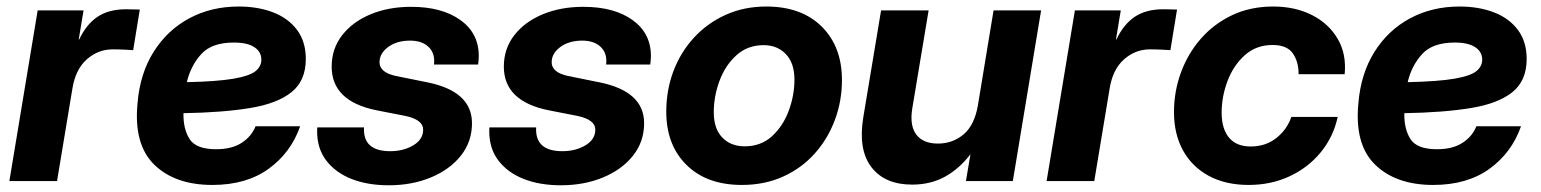

<svg xmlns="http://www.w3.org/2000/svg" viewBox="-20 -547 4656 580"><path d="M8.3 0 93.8 -515.6H232.4L217.8 -427.7H219.2Q241.2 -474.1 275.1 -496.6Q309.1 -519 360.4 -519Q373 -519 383.5 -518.6Q394 -518.1 402.3 -518.1L382.3 -395.5Q374.5 -396 356.7 -397Q338.9 -397.9 320.8 -397.9Q276.4 -397.9 242.2 -367.7Q208 -337.4 198.7 -279.3L152.3 0Z M621.6 11.7Q509.3 11.7 446.3 -49.3Q383.3 -110.4 395.5 -235.4Q402.8 -324.7 444.1 -390.4Q485.4 -456.1 551.8 -491.7Q618.2 -527.3 701.2 -527.3Q758.8 -527.3 804.7 -509.8Q850.6 -492.2 877.2 -456.8Q903.8 -421.4 903.8 -368.7Q903.8 -303.2 860.6 -268.6Q817.4 -233.9 734.6 -220.5Q651.9 -207 534.2 -205.1Q533.2 -157.7 552.7 -127Q572.3 -96.2 632.8 -96.2Q680.2 -96.2 710 -115.5Q739.7 -134.8 752 -165.5H886.7Q858.9 -85.9 791.5 -37.1Q724.1 11.7 621.6 11.7ZM544.4 -298.8Q635.7 -300.8 684.6 -309.1Q733.4 -317.4 751.5 -331.8Q769.5 -346.2 769.5 -366.7Q769.5 -390.6 748.3 -404.5Q727.1 -418.5 686.5 -418.5Q619.6 -418.5 587.9 -383.5Q556.2 -348.6 544.4 -298.8Z M1154.3 12.7Q1090.8 12.7 1042.2 -6.3Q993.7 -25.4 965.8 -61.8Q938 -98.1 938 -149.9Q938 -152.8 938 -155.8Q938 -158.7 938.5 -162.1H1079.6Q1075.7 -90.3 1158.7 -90.3Q1199.2 -90.3 1228.8 -108.2Q1258.3 -126 1258.3 -155.3Q1258.3 -185.5 1204.6 -196.8L1117.2 -213.9Q981.9 -241.2 981.9 -345.7Q981.9 -399.9 1013.7 -440.7Q1045.4 -481.4 1099.6 -503.9Q1153.8 -526.4 1222.2 -526.4Q1314.9 -526.4 1370.6 -486.6Q1426.3 -446.8 1426.3 -377.9Q1426.3 -365.7 1424.3 -352.1H1291Q1294.9 -385.7 1274.9 -405Q1254.9 -424.3 1218.8 -424.3Q1178.7 -424.3 1152.6 -405Q1126.5 -385.7 1126.5 -358.9Q1126.5 -328.1 1176.3 -317.4L1271 -298.3Q1405.8 -271 1405.8 -174.8Q1405.8 -119.1 1372.3 -76.9Q1338.9 -34.7 1281.7 -11Q1224.6 12.7 1154.3 12.7Z M1674.3 12.7Q1610.8 12.7 1562.3 -6.3Q1513.7 -25.4 1485.8 -61.8Q1458 -98.1 1458 -149.9Q1458 -152.8 1458 -155.8Q1458 -158.7 1458.5 -162.1H1599.6Q1595.7 -90.3 1678.7 -90.3Q1719.2 -90.3 1748.8 -108.2Q1778.3 -126 1778.3 -155.3Q1778.3 -185.5 1724.6 -196.8L1637.2 -213.9Q1502 -241.2 1502 -345.7Q1502 -399.9 1533.7 -440.7Q1565.4 -481.4 1619.6 -503.9Q1673.8 -526.4 1742.2 -526.4Q1835 -526.4 1890.6 -486.6Q1946.3 -446.8 1946.3 -377.9Q1946.3 -365.7 1944.3 -352.1H1811Q1814.9 -385.7 1794.9 -405Q1774.9 -424.3 1738.8 -424.3Q1698.7 -424.3 1672.6 -405Q1646.5 -385.7 1646.5 -358.9Q1646.5 -328.1 1696.3 -317.4L1791 -298.3Q1925.8 -271 1925.8 -174.8Q1925.8 -119.1 1892.3 -76.9Q1858.9 -34.7 1801.8 -11Q1744.6 12.7 1674.3 12.7Z M2221.2 11.7Q2115.2 11.7 2054 -48.6Q1992.7 -108.9 1992.7 -209.5Q1992.7 -274.9 2014.4 -332.3Q2036.1 -389.6 2076.7 -433.6Q2117.2 -477.5 2172.6 -502.4Q2228 -527.3 2294.9 -527.3Q2400.9 -527.3 2462.2 -466.8Q2523.4 -406.2 2523.4 -305.2Q2523.4 -242.2 2502.2 -185.1Q2481 -127.9 2441.4 -83.5Q2401.9 -39.1 2345.9 -13.7Q2290 11.7 2221.2 11.7ZM2229.5 -105Q2278.8 -105 2312.3 -135.7Q2345.7 -166.5 2362.8 -212.9Q2379.9 -259.3 2379.9 -306.6Q2379.9 -356.4 2354 -383.5Q2328.1 -410.6 2286.6 -410.6Q2238.3 -410.6 2204.6 -380.1Q2170.9 -349.6 2153.6 -303Q2136.2 -256.3 2136.2 -208Q2136.2 -158.2 2161.9 -131.6Q2187.5 -105 2229.5 -105Z M2735.4 10.7Q2652.8 10.7 2612.3 -42.2Q2571.8 -95.2 2587.9 -192.9L2641.6 -515.6H2785.2L2735.8 -219.2Q2727.5 -167.5 2748 -140.4Q2768.6 -113.3 2813.5 -113.3Q2857.9 -113.3 2890.9 -141.1Q2923.8 -168.9 2934.1 -229L2981.4 -515.6H3125L3039.6 0H2897.9L2911.6 -81.1Q2877.9 -37.1 2834.5 -13.2Q2791 10.7 2735.4 10.7Z M3141.6 0 3227.1 -515.6H3365.7L3351.1 -427.7H3352.5Q3374.5 -474.1 3408.4 -496.6Q3442.4 -519 3493.7 -519Q3506.3 -519 3516.8 -518.6Q3527.3 -518.1 3535.6 -518.1L3515.6 -395.5Q3507.8 -396 3490 -397Q3472.2 -397.9 3454.1 -397.9Q3409.7 -397.9 3375.5 -367.7Q3341.3 -337.4 3332 -279.3L3285.6 0Z M3752 11.7Q3682.6 11.7 3631.8 -15.6Q3581.1 -43 3553.7 -92.5Q3526.4 -142.1 3526.4 -208.5Q3526.4 -270.5 3547.4 -327.9Q3568.4 -385.3 3607.7 -430.2Q3647 -475.1 3702.1 -501.2Q3757.3 -527.3 3826.2 -527.3Q3892.1 -527.3 3942.9 -501.7Q3993.7 -476.1 4020.8 -429.9Q4047.9 -383.8 4042 -322.8H3902.8Q3903.3 -359.4 3885.7 -385.3Q3868.2 -411.1 3824.2 -411.1Q3774.9 -411.1 3740.5 -380.4Q3706.1 -349.6 3688.2 -302.5Q3670.4 -255.4 3670.4 -206.5Q3670.4 -158.2 3692.6 -131.3Q3714.8 -104.5 3757.8 -104.5Q3803.2 -104.5 3835.4 -129.9Q3867.7 -155.3 3880.9 -193.8H4021Q4007.8 -133.3 3969.7 -86.9Q3931.6 -40.5 3875.5 -14.4Q3819.3 11.7 3752 11.7Z M4309.6 11.7Q4197.3 11.7 4134.3 -49.3Q4071.3 -110.4 4083.5 -235.4Q4090.8 -324.7 4132.1 -390.4Q4173.3 -456.1 4239.7 -491.7Q4306.2 -527.3 4389.2 -527.3Q4446.8 -527.3 4492.7 -509.8Q4538.6 -492.2 4565.2 -456.8Q4591.8 -421.4 4591.8 -368.7Q4591.8 -303.2 4548.6 -268.6Q4505.4 -233.9 4422.6 -220.5Q4339.8 -207 4222.2 -205.1Q4221.2 -157.7 4240.7 -127Q4260.3 -96.2 4320.8 -96.2Q4368.2 -96.2 4397.9 -115.5Q4427.7 -134.8 4439.9 -165.5H4574.7Q4546.9 -85.9 4479.5 -37.1Q4412.1 11.7 4309.6 11.7ZM4232.4 -298.8Q4323.7 -300.8 4372.6 -309.1Q4421.4 -317.4 4439.5 -331.8Q4457.5 -346.2 4457.5 -366.7Q4457.5 -390.6 4436.3 -404.5Q4415 -418.5 4374.5 -418.5Q4307.6 -418.5 4275.9 -383.5Q4244.1 -348.6 4232.4 -298.8Z"/></svg>

Font: Inter Display
Style: Bold Italic
Weight: 700
Italic angle: -9.39999°
Designer: Rasmus Andersson
Foundry: rsms
Version: Version 4.000;git-a52131595